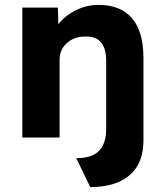

<svg xmlns="http://www.w3.org/2000/svg" viewBox="-20 -561 669 783"><path d="M348 202 291 84Q354 84 383 55Q412 26 413 -30V-313Q413 -415 327 -412Q282 -412 252.5 -385Q223 -358 223 -318V0H71V-530H216L218 -462Q245 -497 289 -519Q333 -541 382 -541Q472 -541 518.5 -486.5Q565 -432 565 -325V12Q565 105 508.5 153.5Q452 202 348 202Z"/></svg>

Font: Readex Pro bold
Style: Bold
Weight: 700
Designer: Bonnie Shaver-Troup, Thomas Jockin
Foundry: Lexend
Version: Version 1.200; ttfautohint (v1.8.3)